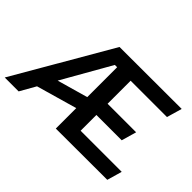

<svg xmlns="http://www.w3.org/2000/svg" viewBox="-120 -1005 1308 1308"><g transform="rotate(45 534.5 -350.5)"><path d="M5 0 411 -700 1009 -701 977 -591H627V-369H902L871 -261H627V-109H1023L992 -1L497 0V-197L203 -113L139 0ZM275 -240 497 -303V-591H475Z"/></g></svg>

Font: Talent
Style: Bold
Weight: 600
Designer: Mike Powis
Version: Version 1.001;hotconv 1.0.109;makeotfexe 2.5.65596